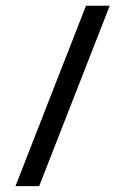

<svg xmlns="http://www.w3.org/2000/svg" viewBox="-20 -328 469 666"><path d="M115.9 317.6 360.6 -308.1H278.2L33.7 317.6Z"/></svg>

Font: Estedad VF
Style: Regular
Weight: 100
Designer: Amin Abedi
Version: Version 7.3